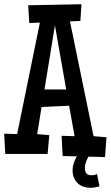

<svg xmlns="http://www.w3.org/2000/svg" viewBox="-23 -721 519 898"><path d="M442.4 150.4Q432.1 153.3 421.9 155.3Q411.6 157.2 400.4 157.2Q381.8 157.2 366.2 151.6Q350.6 146 339.6 135.3Q328.6 124.5 322.5 109.4Q316.4 94.2 316.4 75.2Q316.4 58.6 321.8 42.2Q327.1 25.9 336.4 10.3L270 8.8L265.1 -85.9L325.7 -84L300.3 -226.6L171.4 -220.7L150.9 -93.8L207.5 -88.9L199.7 -1H1.5L-3.4 -95.7L57.1 -93.8L163.6 -615.2L113.8 -613.3L108.9 -696.3L357.9 -701.2L353 -623L304.2 -621.1L414.6 -84L475.1 -79.1L468.3 13.7L390.6 11.7Q383.3 24.4 378.7 38.3Q374 52.2 374 64.5Q374 81.5 381.1 90.1Q388.2 98.6 405.3 98.6Q418.9 98.6 430.7 92.8ZM286.6 -302.7 233.9 -602.5 185.1 -302.7Z"/></svg>

Font: Maiden Orange
Style: Regular
Weight: 400
Designer: Astigmatic (AOETI)
Foundry: Astigmatic (AOETI)
Version: Version 1.001